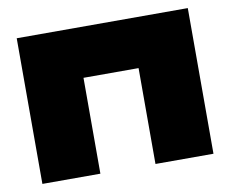

<svg xmlns="http://www.w3.org/2000/svg" viewBox="-65 -627 857 714"><g transform="rotate(-10 363.0 -270.0)"><path d="M40 -545H686V5H467V-357H259V5H40Z"/></g></svg>

Font: Dela Gothic One
Style: Regular
Weight: 400
Designer: aratakana
Foundry: aratakana
Version: Version 1.004